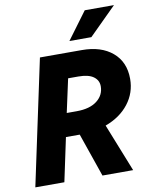

<svg xmlns="http://www.w3.org/2000/svg" viewBox="-97 -971 824 1042"><g transform="rotate(-10 315.5 -450.0)"><path d="M12 0 159 -690H390Q496 -690 558.5 -637Q621 -584 621 -491Q621 -414 574.5 -354Q528 -294 446 -264L551 0H382L299 -240H223L172 0ZM250 -368H305Q377 -368 417 -399Q457 -430 457 -479Q457 -512 429.5 -532Q402 -552 346 -552H290ZM332 -750 443 -900H604L453 -750Z"/></g></svg>

Font: Radio Canada
Style: Bold Italic
Weight: 700
Italic angle: -12°
Designer: Charles Daoud, Etienne Aubert Bonn, Alexandre Saumier Demers, Jacques Le Bailly
Foundry: Radio-Canada
Version: Version 2.104; ttfautohint (v1.8.4.7-5d5b);gftools[0.9.28.de